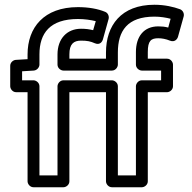

<svg xmlns="http://www.w3.org/2000/svg" viewBox="-20 -763 809 808"><path d="M698 -684 688 -647C673 -651 660 -652 646 -652C586 -652 552 -610 552 -544V-491C552 -476 566 -466 577 -466H658V-425H577C562 -425 552 -411 552 -400V-25H476V-400C476 -415 462 -425 451 -425H247C232 -425 222 -411 222 -400V-25H146V-400C146 -415 132 -425 121 -425H73V-463L122 -466C136 -467 146 -480 146 -491V-534C146 -623 190 -683 308 -683C336 -683 362 -679 383 -674L372 -636C355 -640 341 -642 321 -642C262 -642 222 -600 222 -534V-491C222 -476 236 -466 247 -466H451C466 -466 476 -480 476 -491V-542C476 -633 516 -693 630 -693C655 -693 679 -689 698 -684ZM753 -694C756 -706 750 -719 738 -724C711 -734 673 -743 630 -743C489 -743 426 -655 426 -542V-516H272V-534C272 -578 290 -592 321 -592C347 -592 361 -589 379 -581C400 -572 410 -587 413 -597L437 -683C440 -694 435 -708 423 -713C392 -726 352 -733 308 -733C165 -733 96 -647 96 -534V-514L46 -511C35 -510 23 -500 23 -486V-400C23 -389 33 -375 48 -375H96V0C96 11 106 25 121 25H247C258 25 272 15 272 0V-375H426V0C426 11 436 25 451 25H577C588 25 602 15 602 0V-375H683C694 -375 708 -385 708 -400V-491C708 -502 698 -516 683 -516H602V-544C602 -592 616 -602 646 -602C661 -602 678 -599 695 -592C715 -584 726 -598 729 -608Z"/></svg>

Font: Falling Sky
Style: ExtOu
Weight: 400
Designer: Paul D. Hunt
Foundry: Adobe Systems Incorporated
Version: Version 1.02